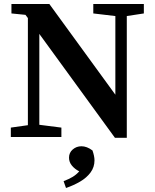

<svg xmlns="http://www.w3.org/2000/svg" viewBox="-20 -683 771 957"><path d="M445 -616V-663H697V-616L612 -603V4H553L176 -514V-61L286 -47V0H34V-47L119 -59V-593L107 -609L37 -616V-663H226L555 -211V-603ZM451 116Q451 150 431.5 176.5Q412 203 379.5 222Q347 241 309 254L297 220Q323 210 341.5 199Q360 188 375 171Q353 160 338.5 142.5Q324 125 324 103Q324 78 342.5 62Q361 46 386 46Q413 46 441 67Q451 96 451 116Z"/></svg>

Font: Source Serif Pro Semibold
Style: Regular
Weight: 600
Designer: Frank Grießhammer
Foundry: Adobe Systems Incorporated
Version: Version 3.000;hotconv 1.0.109;makeotfexe 2.5.65596